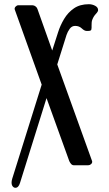

<svg xmlns="http://www.w3.org/2000/svg" viewBox="-20 -462 520 912"><path d="M415 -331Q415 -320 411 -317.5Q407 -315 398 -315Q397 -315 395.5 -315Q394 -315 392 -315Q381 -315 368.5 -327Q356 -339 337 -339Q321 -339 311 -325Q301 -311 296 -296L252 -156L417 302Q418 304 418 306Q418 313 412 318Q406 323 399 323H331Q323 323 317.5 316.5Q312 310 309 303L201 4L75 407Q68 430 53 430Q46 430 40.5 423.5Q35 417 35 405Q35 397 38 387L178 -60L50 -417Q48 -424 54 -430.5Q60 -437 67 -437H134Q142 -437 149 -431.5Q156 -426 158 -419L228 -222L256 -309Q266 -341 284.5 -372Q303 -403 331.5 -422.5Q360 -442 402 -442Q418 -442 432 -434.5Q446 -427 446 -414Q446 -407 435.5 -396Q425 -385 419 -370Q416 -363 415.5 -355.5Q415 -348 415 -341Q415 -338 415 -335.5Q415 -333 415 -331Z"/></svg>

Font: Triodion
Style: Regular
Weight: 400
Version: Version 1.201; ttfautohint (v1.8.4.7-5d5b)